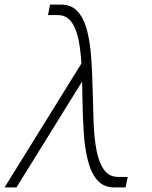

<svg xmlns="http://www.w3.org/2000/svg" viewBox="-45 -820 665 840"><path d="M456 0Q408 0 380.5 -32Q353 -64 339.5 -117.5Q326 -171 321.5 -238Q317 -305 316 -377Q315 -449 312.5 -516Q310 -583 300.5 -636.5Q291 -690 269 -722Q247 -754 207 -754H165L174 -800H222Q269 -800 296.5 -768Q324 -736 337 -682.5Q350 -629 354.5 -562Q359 -495 360.5 -423Q362 -351 364.5 -284Q367 -217 377 -163.5Q387 -110 409.5 -78Q432 -46 472 -46H514L504 0ZM-25 0 329 -571 332 -492 27 0Z"/></svg>

Font: Victor Mono Thin
Style: Italic
Weight: 100
Italic angle: -12°
Monospace: yes
Designer: Rune Bjørnerås
Version: Version 1.561;gftools[0.9.30]